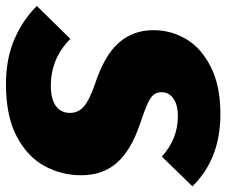

<svg xmlns="http://www.w3.org/2000/svg" viewBox="-104 -678 776 659"><g transform="rotate(90 284.5 -348.0)"><path d="M594 -620 492 -515Q431 -570 354 -570Q314 -570 292.5 -554.5Q271 -539 271 -514Q271 -497 280.5 -486Q290 -475 312.5 -465Q335 -455 380 -440Q471 -409 513.5 -360.5Q556 -312 556 -238Q556 -172 525 -113.5Q494 -55 424 -17.5Q354 20 244 20Q155 20 88 -9.5Q21 -39 -25 -86L88 -201Q155 -134 249 -134Q294 -134 318 -151Q342 -168 342 -200Q342 -228 320.5 -247Q299 -266 244 -285Q144 -318 101 -367.5Q58 -417 58 -486Q58 -547 89 -599Q120 -651 185 -683.5Q250 -716 346 -716Q500 -716 594 -620Z"/></g></svg>

Font: FiraGO Heavy
Style: Italic
Weight: 900
Italic angle: -8°
Designer: bBox Type GmbH
Foundry: bBox Type GmbH
Version: Version 1.001